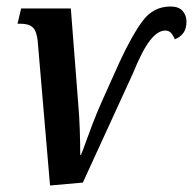

<svg xmlns="http://www.w3.org/2000/svg" viewBox="-20 -562 594 591"><path d="M96 -436Q93 -466 81 -477.5Q69 -489 43 -489H34L45 -536H198L221 -240Q224 -207 225.5 -164Q227 -121 227 -85H229Q234 -96 243 -121.5Q252 -147 264.5 -179.5Q277 -212 291 -244L348 -371Q386 -453 419 -497.5Q452 -542 505 -542Q530 -542 542 -528.5Q554 -515 554 -496Q554 -473 544 -460Q534 -447 518 -441Q514 -452 507 -460Q500 -468 489 -468Q465 -468 441 -436.5Q417 -405 390 -338L235 0L134 9Z"/></svg>

Font: Noto Serif ExtraCondensed SemiBold
Style: Italic
Weight: 600
Width: 2
Italic angle: -12°
Designer: Monotype Design Team
Foundry: Monotype Imaging Inc.
Version: Version 2.013